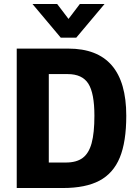

<svg xmlns="http://www.w3.org/2000/svg" viewBox="-20 -944 688 964"><path d="M64 -700H323Q614 -700 614 -363Q614 -232 581.5 -153Q549 -74 479.5 -37Q410 0 296 0H64ZM311 -128Q364 -128 395 -151Q426 -174 440 -225Q454 -276 454 -363Q454 -476 423.5 -524Q393 -572 320 -572H225V-128ZM143 -924H267L324 -849L381 -924H505L363 -755H285Z"/></svg>

Font: Sarabun ExtraBold
Style: Regular
Weight: 800
Version: Version 1.000; ttfautohint (v1.6)